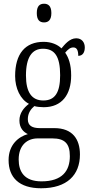

<svg xmlns="http://www.w3.org/2000/svg" viewBox="-20 -768 486 1028"><path d="M216 -648C238 -648 255 -660 255 -698C255 -736 238 -748 216 -748C193 -748 177 -736 177 -698C177 -660 193 -648 216 -648ZM200 240C339 240 408 169 408 59C408 -22 369 -82 271 -82H194C152 -82 129 -95 129 -130C129 -163 146 -185 164 -200C175 -196 200 -194 214 -194C312 -194 361 -262 361 -364C361 -424 347 -460 329 -486C345 -505 357 -514 373 -514C392 -514 399 -497 399 -469C423 -469 434 -488 434 -514C434 -540 419 -563 388 -563C352 -563 326 -529 309 -509C289 -529 255 -544 214 -544C114 -544 61 -479 61 -361C61 -295 89 -236 135 -212C107 -191 84 -162 84 -123C84 -82 106 -61 129 -50C79 -36 26 7 26 89C26 182 82 240 200 240ZM212 -230C150 -230 119 -274 119 -364C119 -462 152 -507 210 -507C273 -507 302 -466 302 -365C302 -272 274 -230 212 -230ZM202 203C110 203 80 151 80 86C80 8 127 -27 182 -27H260C326 -27 354 0 354 68C354 146 314 203 202 203Z"/></svg>

Font: Noto Serif Devanagari Condensed Light
Style: Regular
Weight: 300
Width: 3
Designer: Universal Thirst, Indian Type Foundry and the Monotype Design Team
Foundry: Monotype Imaging Inc.
Version: Version 2.004